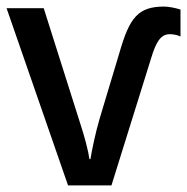

<svg xmlns="http://www.w3.org/2000/svg" viewBox="-20 -564 569 584"><path d="M479 -544C400 -544 374 -510 344 -406L283 -203C270 -159 260 -109 255 -80H252C249 -103 238 -147 221 -198L113 -539H0L187 0H319L440 -388C454 -434 468 -460 496 -460C506 -460 519 -458 529 -453V-535C513 -540 493 -544 479 -544Z"/></svg>

Font: Noto Sans Thai Medium
Style: Regular
Weight: 500
Designer: Monotype Design Team
Foundry: Monotype Imaging Inc.
Version: Version 1.901